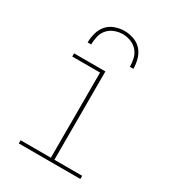

<svg xmlns="http://www.w3.org/2000/svg" viewBox="-179 -843 858 945"><g transform="rotate(30 250.0 -370.0)"><path d="M75 0V-18H247V-502H89V-520H267V-18H425V0ZM120 -600Q120 -627 127.5 -654Q135 -681 152.5 -701Q170 -721 196.5 -730.5Q223 -740 250 -740Q277 -740 303.5 -730.5Q330 -721 347.5 -701Q365 -681 372.5 -654Q380 -627 380 -600H360Q360 -623 354.5 -646.5Q349 -670 333.5 -687.5Q318 -705 295.5 -713.5Q273 -722 250 -722Q227 -722 204.5 -713.5Q182 -705 166.5 -687.5Q151 -670 145.5 -646.5Q140 -623 140 -600Z"/></g></svg>

Font: Iosevka SS04 Thin
Style: Regular
Weight: 100
Monospace: yes
Designer: Belleve Invis
Foundry: Belleve Invis
Version: Version 19.0.0; ttfautohint (v1.8.4)